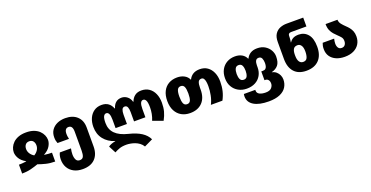

<svg xmlns="http://www.w3.org/2000/svg" viewBox="-31 -1702 5597 2893"><g transform="rotate(-20 2767.0 -255.0)"><path d="M52 0V-142Q78 -142 105.5 -144Q133 -146 171 -151V-155Q103 -193 72.5 -244Q42 -295 42 -344Q42 -382 58.5 -420.5Q75 -459 108.5 -491.5Q142 -524 194 -543.5Q246 -563 317 -563Q388 -563 440 -543.5Q492 -524 525.5 -491.5Q559 -459 575.5 -420.5Q592 -382 592 -344Q592 -295 561 -244Q530 -193 461 -155V-151Q499 -146 527 -144Q555 -142 582 -142V0Q502 0 436 -16.5Q370 -33 315 -53Q260 -33 195 -16.5Q130 0 52 0ZM317 -195Q356 -218 378 -252.5Q400 -287 400 -326Q400 -367 379 -394Q358 -421 317 -421Q276 -421 255 -394Q234 -367 234 -326Q234 -287 256 -252.5Q278 -218 317 -195Z M937 250Q853 250 793.5 218Q734 186 702.5 130Q671 74 671 3Q671 -27 676 -52Q681 -77 694 -105H873Q862 -55 862 -11Q862 39 879.5 73.5Q897 108 938 108Q982 108 997 75.5Q1012 43 1012 -18V-323Q1012 -421 948 -421Q883 -421 883 -332Q883 -316 885 -297.5Q887 -279 894 -250H710Q701 -274 696.5 -294.5Q692 -315 692 -347Q692 -416 725.5 -464Q759 -512 816 -537.5Q873 -563 945 -563Q1065 -563 1134 -498Q1203 -433 1203 -320V-16Q1203 108 1134.5 179Q1066 250 937 250Z M1931 250Q1910 214 1877.5 190Q1845 166 1808 152.5Q1771 139 1736 133.5Q1701 128 1675 128Q1607 128 1560.5 145Q1514 162 1482 181L1422 66Q1440 52 1471 39.5Q1502 27 1536 23V19Q1427 -15 1363.5 -95.5Q1300 -176 1300 -293Q1300 -369 1327 -430Q1354 -491 1405 -527Q1456 -563 1527 -563Q1594 -563 1636 -531Q1678 -499 1697 -445H1703Q1719 -501 1755.5 -532Q1792 -563 1848 -563Q1897 -563 1937.5 -532Q1978 -501 1993 -445H1999Q2018 -499 2059.5 -531Q2101 -563 2164 -563Q2238 -563 2289.5 -527Q2341 -491 2368.5 -428Q2396 -365 2396 -284Q2396 -208 2380 -147Q2364 -86 2327 -18L2164 -77Q2185 -127 2194.5 -178Q2204 -229 2204 -278Q2204 -357 2188 -389Q2172 -421 2144 -421Q2087 -421 2087 -296V-162H1905V-311Q1905 -360 1892.5 -390.5Q1880 -421 1848 -421Q1816 -421 1803.5 -390.5Q1791 -360 1791 -311V-162H1609V-296Q1609 -421 1552 -421Q1524 -421 1508 -390Q1492 -359 1492 -286Q1492 -181 1559 -114Q1626 -47 1762 -14Q1885 16 1959.5 64.5Q2034 113 2068 184Z M2745 10Q2667 10 2607.5 -23.5Q2548 -57 2514 -121.5Q2480 -186 2480 -278Q2480 -370 2512.5 -433.5Q2545 -497 2603.5 -530Q2662 -563 2739 -563Q2803 -563 2852.5 -536.5Q2902 -510 2923 -462H2928Q2951 -510 2994 -536.5Q3037 -563 3101 -563Q3174 -563 3225 -527Q3276 -491 3303.5 -428Q3331 -365 3331 -284Q3331 -202 3314.5 -133.5Q3298 -65 3263 0H3078Q3110 -63 3124.5 -136Q3139 -209 3139 -279Q3139 -315 3134 -347.5Q3129 -380 3116 -400.5Q3103 -421 3078 -421Q3039 -421 3025.5 -388.5Q3012 -356 3012 -296V-270Q3012 -137 2941 -63.5Q2870 10 2745 10ZM2747 -132Q2788 -132 2803 -169.5Q2818 -207 2818 -278Q2818 -349 2802.5 -385Q2787 -421 2746 -421Q2706 -421 2690 -385Q2674 -349 2674 -278Q2674 -207 2689.5 -169.5Q2705 -132 2747 -132Z M3919 250Q3766 250 3681.5 199Q3597 148 3597 55Q3597 45 3598.5 35.5Q3600 26 3601 16H3785Q3784 20 3784 23.5Q3784 27 3784 29Q3784 69 3822 88.5Q3860 108 3920 108Q3985 108 4013.5 76.5Q4042 45 4042 7Q4042 -31 4024 -52Q4006 -73 3978 -73H3964V-214H3989Q4019 -214 4034 -228Q4049 -242 4054.5 -265.5Q4060 -289 4060 -315Q4060 -356 4046.5 -388.5Q4033 -421 3995 -421Q3961 -421 3947 -394Q3933 -367 3933 -322V-290Q3933 -219 3901.5 -163Q3870 -107 3811.5 -75.5Q3753 -44 3673 -44Q3599 -44 3540.5 -76.5Q3482 -109 3448.5 -167Q3415 -225 3415 -303Q3415 -382 3447.5 -440.5Q3480 -499 3537 -531Q3594 -563 3667 -563Q3731 -563 3777 -536.5Q3823 -510 3844 -462H3849Q3872 -510 3915 -536.5Q3958 -563 4022 -563Q4095 -563 4146 -531.5Q4197 -500 4224.5 -451.5Q4252 -403 4252 -350Q4252 -256 4213.5 -211Q4175 -166 4110 -150V-147Q4150 -139 4178 -114.5Q4206 -90 4221 -56.5Q4236 -23 4236 13Q4236 81 4202 135Q4168 189 4097.5 219.5Q4027 250 3919 250ZM3675 -186Q3716 -186 3731 -220Q3746 -254 3746 -303Q3746 -355 3730.5 -388Q3715 -421 3674 -421Q3634 -421 3618 -388Q3602 -355 3602 -303Q3602 -254 3617.5 -220Q3633 -186 3675 -186Z M4610 10Q4484 10 4416.5 -64Q4349 -138 4349 -272V-545Q4349 -626 4380.5 -673Q4412 -720 4462 -740Q4512 -760 4567 -760H4835V-618H4590Q4541 -618 4541 -573V-559Q4541 -541 4538.5 -517Q4536 -493 4532 -472H4536Q4558 -507 4592 -525Q4626 -543 4681 -543Q4771 -543 4827.5 -476.5Q4884 -410 4884 -276Q4884 -140 4812.5 -65Q4741 10 4610 10ZM4609 -132Q4657 -132 4674 -170.5Q4691 -209 4691 -272Q4691 -335 4669 -367Q4647 -399 4612 -399Q4562 -399 4543.5 -366Q4525 -333 4525 -279V-262Q4525 -198 4547 -165Q4569 -132 4609 -132Z M5225 10Q5149 10 5089.5 -15.5Q5030 -41 4996.5 -89.5Q4963 -138 4963 -206Q4963 -238 4967.5 -258.5Q4972 -279 4981 -303H5165Q5154 -261 5154 -226Q5154 -185 5171.5 -158.5Q5189 -132 5225 -132Q5261 -132 5279.5 -156.5Q5298 -181 5298 -218Q5298 -256 5277.5 -281Q5257 -306 5230 -331Q5205 -355 5179 -383.5Q5153 -412 5135.5 -452.5Q5118 -493 5118 -553H5309Q5310 -513 5336 -480.5Q5362 -448 5396 -416Q5420 -394 5442 -366.5Q5464 -339 5478 -304Q5492 -269 5492 -221Q5492 -152 5460 -100Q5428 -48 5368 -19Q5308 10 5225 10Z"/></g></svg>

Font: Noto Sans Georgian Black
Style: Regular
Weight: 900
Designer: Monotype Design Team, Akaki Razmadze
Foundry: Google LLC
Version: Version 2.005; ttfautohint (v1.8.4.7-5d5b)